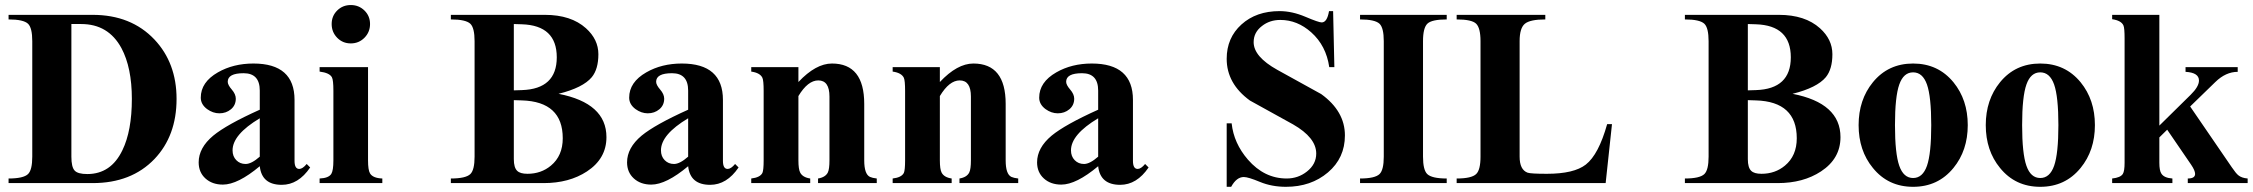

<svg xmlns="http://www.w3.org/2000/svg" viewBox="-20 -720 8858 755"><path d="M674.3 -331.1Q674.3 -186 587.4 -94.7Q496.6 0 344.2 0H13.7V-18.1Q72.3 -18.1 90.3 -35.6Q106.9 -51.8 106.9 -104V-558.1Q106.9 -610.4 90.3 -626.5Q72.3 -643.6 13.7 -643.6V-661.6H344.2Q495.6 -661.6 587.4 -564.5Q674.3 -472.2 674.3 -331.1ZM498.5 -331.1Q498.5 -454.1 457.5 -530.8Q406.2 -625.5 299.3 -625.5H260.7V-104Q260.7 -63.5 273.2 -49.6Q285.6 -35.6 323.2 -35.6Q416.5 -35.6 461.4 -129.4Q498.5 -205.6 498.5 -331.1Z M1199.7 -61.5Q1153.3 6.8 1087.9 6.8Q1009.3 6.8 1001.5 -66.4Q915 5.9 856.4 5.9Q814.5 5.9 787.8 -18.3Q761.2 -42.5 761.2 -81.5Q761.2 -138.7 818.4 -186.5Q871.1 -230 1001.5 -288.6V-363.8Q1001.5 -432.1 938 -432.1Q875.5 -432.1 875.5 -398.4Q875.5 -386.2 891.4 -367.9Q907.2 -349.6 907.2 -332Q907.2 -306.2 888.2 -290.3Q869.1 -274.4 842.8 -274.4Q817.4 -274.4 794.4 -291Q769.5 -309.6 769.5 -335.9Q769.5 -397 836.9 -435.5Q897.5 -470.2 976.6 -470.2Q1138.2 -470.2 1138.2 -327.1V-87.4Q1138.2 -55.7 1156.7 -55.7Q1169.9 -55.7 1186 -75.2ZM1001.5 -104V-254.9Q894.5 -190.9 894.5 -128.9Q894.5 -105 909.2 -90.1Q923.8 -75.2 945.8 -75.2Q968.8 -75.2 1001.5 -104Z M1435.1 -625.5Q1435.1 -593.8 1413.1 -571.5Q1391.1 -549.3 1359.4 -549.3Q1327.6 -549.3 1305.9 -571.5Q1284.2 -593.8 1284.2 -625.5Q1284.2 -657.2 1305.9 -678.7Q1327.6 -700.2 1359.4 -700.2Q1391.1 -700.2 1413.1 -678.7Q1435.1 -657.2 1435.1 -625.5ZM1483.4 0H1236.8V-18.1Q1272 -19.5 1282.7 -36.1Q1291 -49.3 1291 -89.4V-362.8Q1291 -405.3 1285.2 -416Q1275.9 -433.6 1236.8 -438.5V-456.1H1427.2V-89.4Q1427.2 -51.3 1435.1 -38.1Q1446.3 -19.5 1483.4 -18.1Z M2364.7 -180.7Q2364.7 -96.2 2288.1 -45.9Q2218.3 0 2117.7 0H1752.9V-18.1Q1811.5 -18.1 1829.6 -35.6Q1846.2 -51.8 1846.2 -104V-558.1Q1846.2 -610.4 1829.6 -626.5Q1811.5 -643.6 1752.9 -643.6V-661.6H2122.6Q2225.6 -661.6 2284.2 -608.9Q2333 -564.9 2333 -506.8Q2333 -448.2 2307.1 -416.5Q2272.5 -375 2176.3 -351.1Q2364.7 -314.5 2364.7 -180.7ZM2169.4 -494.6Q2169.4 -620.1 2032.2 -624.5L2000.5 -625.5V-364.7L2032.2 -365.7Q2169.4 -370.1 2169.4 -494.6ZM2192.9 -176.3Q2192.9 -320.3 2032.2 -325.2L2000.5 -326.2V-94.2Q2000.5 -61 2013.7 -48.3Q2025.4 -36.6 2054.2 -36.6Q2107.9 -36.6 2146.5 -68.8Q2192.9 -107.4 2192.9 -176.3Z M2884.3 -61.5Q2837.9 6.8 2772.5 6.8Q2693.8 6.8 2686 -66.4Q2599.6 5.9 2541 5.9Q2499 5.9 2472.4 -18.3Q2445.8 -42.5 2445.8 -81.5Q2445.8 -138.7 2502.9 -186.5Q2555.7 -230 2686 -288.6V-363.8Q2686 -432.1 2622.6 -432.1Q2560.1 -432.1 2560.1 -398.4Q2560.1 -386.2 2575.9 -367.9Q2591.8 -349.6 2591.8 -332Q2591.8 -306.2 2572.8 -290.3Q2553.7 -274.4 2527.3 -274.4Q2502 -274.4 2479 -291Q2454.1 -309.6 2454.1 -335.9Q2454.1 -397 2521.5 -435.5Q2582 -470.2 2661.1 -470.2Q2822.8 -470.2 2822.8 -327.1V-87.4Q2822.8 -55.7 2841.3 -55.7Q2854.5 -55.7 2870.6 -75.2ZM2686 -104V-254.9Q2579.1 -190.9 2579.1 -128.9Q2579.1 -105 2593.8 -90.1Q2608.4 -75.2 2630.4 -75.2Q2653.3 -75.2 2686 -104Z M3427.7 0H3196.8V-18.1Q3226.1 -22.9 3235.4 -42Q3241.7 -55.2 3241.7 -89.4V-340.3Q3241.7 -403.8 3197.8 -403.8Q3156.7 -403.8 3119.6 -342.3V-89.4Q3119.6 -54.7 3126.5 -41.5Q3136.2 -22.5 3166 -18.1V0H2934.1V-18.1Q2968.8 -22 2978 -40Q2982.9 -50.8 2982.9 -89.4V-362.8Q2982.9 -403.3 2978 -414.1Q2968.8 -433.6 2934.1 -438.5V-456.1H3119.6V-397.5Q3188 -470.2 3251.5 -470.2Q3378.4 -470.2 3378.4 -311.5V-89.4Q3378.4 -35.2 3400.9 -24.4Q3410.6 -20 3427.7 -18.1Z M3983.9 0H3752.9V-18.1Q3782.2 -22.9 3791.5 -42Q3797.9 -55.2 3797.9 -89.4V-340.3Q3797.9 -403.8 3753.9 -403.8Q3712.9 -403.8 3675.8 -342.3V-89.4Q3675.8 -54.7 3682.6 -41.5Q3692.4 -22.5 3722.2 -18.1V0H3490.2V-18.1Q3524.9 -22 3534.2 -40Q3539.1 -50.8 3539.1 -89.4V-362.8Q3539.1 -403.3 3534.2 -414.1Q3524.9 -433.6 3490.2 -438.5V-456.1H3675.8V-397.5Q3744.1 -470.2 3807.6 -470.2Q3934.6 -470.2 3934.6 -311.5V-89.4Q3934.6 -35.2 3957 -24.4Q3966.8 -20 3983.9 -18.1Z M4496.6 -61.5Q4450.2 6.8 4384.8 6.8Q4306.2 6.8 4298.3 -66.4Q4211.9 5.9 4153.3 5.9Q4111.3 5.9 4084.7 -18.3Q4058.1 -42.5 4058.1 -81.5Q4058.1 -138.7 4115.2 -186.5Q4168 -230 4298.3 -288.6V-363.8Q4298.3 -432.1 4234.9 -432.1Q4172.4 -432.1 4172.4 -398.4Q4172.4 -386.2 4188.2 -367.9Q4204.1 -349.6 4204.1 -332Q4204.1 -306.2 4185.1 -290.3Q4166 -274.4 4139.6 -274.4Q4114.3 -274.4 4091.3 -291Q4066.4 -309.6 4066.4 -335.9Q4066.4 -397 4133.8 -435.5Q4194.3 -470.2 4273.4 -470.2Q4435.1 -470.2 4435.1 -327.1V-87.4Q4435.1 -55.7 4453.6 -55.7Q4466.8 -55.7 4482.9 -75.2ZM4298.3 -104V-254.9Q4191.4 -190.9 4191.4 -128.9Q4191.4 -105 4206.1 -90.1Q4220.7 -75.2 4242.7 -75.2Q4265.6 -75.2 4298.3 -104Z M5268.6 -187.5Q5268.6 -98.6 5201.9 -42Q5135.3 14.6 5036.6 14.6Q4981 14.6 4934.6 -4.6Q4888.2 -23.9 4871.1 -23.9Q4842.3 -23.9 4821.3 14.6H4803.7V-234.9H4823.2Q4831.5 -156.7 4887.2 -92.3Q4951.7 -18.1 5039.6 -18.1Q5084.5 -18.1 5119.1 -45.4Q5155.8 -74.2 5155.8 -116.2Q5155.8 -178.7 5064.5 -231Q4980 -277.8 4895 -324.7Q4803.7 -391.1 4803.7 -488.8Q4803.7 -571.3 4861.8 -623.8Q4919.9 -676.3 5011.7 -676.3Q5060.5 -676.3 5113 -654.1Q5165.5 -631.8 5177.2 -631.8Q5198.7 -631.8 5206.1 -676.3H5222.2L5227.1 -456.1H5207Q5194.8 -540.5 5136.2 -592.8Q5081.5 -641.6 5014.6 -641.6Q4972.7 -641.6 4942.4 -617.7Q4909.7 -592.8 4909.7 -554.2Q4909.7 -497.1 5002.9 -445.3Q5088.9 -397.9 5175.3 -350.1Q5268.6 -282.7 5268.6 -187.5Z M5668.9 0H5328.1V-18.1Q5386.7 -18.1 5404.8 -35.6Q5421.4 -51.8 5421.4 -104V-558.1Q5421.4 -610.4 5404.8 -626.5Q5386.7 -643.6 5328.1 -643.6V-661.6H5668.9V-643.6Q5610.4 -643.6 5593 -627Q5575.7 -610.4 5575.7 -558.1V-104Q5575.7 -51.8 5592.3 -35.6Q5610.4 -18.1 5668.9 -18.1Z M6318.8 -231.9 6293.9 0H5708V-18.1Q5766.6 -18.1 5784.7 -35.6Q5801.8 -51.8 5801.8 -104V-558.1Q5801.8 -610.4 5784.4 -627Q5767.1 -643.6 5708 -643.6V-661.6H6056.6V-643.6Q5996.6 -643.6 5976.1 -626.5Q5955.6 -609.4 5955.6 -558.1V-104Q5955.6 -52.7 5986.8 -41Q5999.5 -36.6 6063 -36.6Q6169.4 -36.6 6215.8 -72.8Q6266.1 -111.8 6299.8 -231.9Z M7217.3 -180.7Q7217.3 -96.2 7140.6 -45.9Q7070.8 0 6970.2 0H6605.5V-18.1Q6664.1 -18.1 6682.1 -35.6Q6698.7 -51.8 6698.7 -104V-558.1Q6698.7 -610.4 6682.1 -626.5Q6664.1 -643.6 6605.5 -643.6V-661.6H6975.1Q7078.1 -661.6 7136.7 -608.9Q7185.5 -564.9 7185.5 -506.8Q7185.5 -448.2 7159.7 -416.5Q7125 -375 7028.8 -351.1Q7217.3 -314.5 7217.3 -180.7ZM7022 -494.6Q7022 -620.1 6884.8 -624.5L6853 -625.5V-364.7L6884.8 -365.7Q7022 -370.1 7022 -494.6ZM7045.4 -176.3Q7045.4 -320.3 6884.8 -325.2L6853 -326.2V-94.2Q6853 -61 6866.2 -48.3Q6877.9 -36.6 6906.7 -36.6Q6960.4 -36.6 6999 -68.8Q7045.4 -107.4 7045.4 -176.3Z M7717.8 -228Q7717.8 -128.4 7661.6 -59.6Q7601.1 14.6 7502.9 14.6Q7404.8 14.6 7344.7 -59.6Q7288.6 -127.9 7288.6 -228Q7288.6 -327.6 7344.7 -396.5Q7404.8 -470.2 7502.9 -470.2Q7601.1 -470.2 7661.6 -396.5Q7717.8 -327.6 7717.8 -228ZM7574.2 -228Q7574.2 -339.8 7557.4 -387.7Q7540.5 -435.5 7502.9 -435.5Q7465.3 -435.5 7448.5 -387.7Q7431.6 -339.8 7431.6 -228Q7431.6 -116.2 7448.5 -68.1Q7465.3 -20 7502.9 -20Q7540.5 -20 7557.4 -68.1Q7574.2 -116.2 7574.2 -228Z M8217.8 -228Q8217.8 -128.4 8161.6 -59.6Q8101.1 14.6 8002.9 14.6Q7904.8 14.6 7844.7 -59.6Q7788.6 -127.9 7788.6 -228Q7788.6 -327.6 7844.7 -396.5Q7904.8 -470.2 8002.9 -470.2Q8101.1 -470.2 8161.6 -396.5Q8217.8 -327.6 8217.8 -228ZM8074.2 -228Q8074.2 -339.8 8057.4 -387.7Q8040.5 -435.5 8002.9 -435.5Q7965.3 -435.5 7948.5 -387.7Q7931.6 -339.8 7931.6 -228Q7931.6 -116.2 7948.5 -68.1Q7965.3 -20 8002.9 -20Q8040.5 -20 8057.4 -68.1Q8074.2 -116.2 8074.2 -228Z M8818.4 0H8583V-18.1Q8611.8 -18.1 8611.8 -36.1Q8611.8 -49.3 8596.2 -72.3L8502 -210L8471.2 -179.7V-80.1Q8471.2 -49.3 8479 -37.6Q8489.3 -20.5 8522.5 -18.1V0H8285.6V-18.1Q8318.4 -21.5 8327.6 -36.1Q8334.5 -46.9 8334.5 -80.1V-568.4Q8334.5 -609.9 8330.1 -619.6Q8321.8 -639.2 8285.6 -644.5V-661.6H8471.2V-226.1L8594.2 -347.2Q8627 -379.4 8627 -403.3Q8627 -434.6 8574.2 -437.5V-456.1H8779.3V-437.5Q8732.4 -437.5 8691.4 -397.5L8592.3 -301.3L8755.9 -62.5Q8772.5 -38.1 8781.7 -30.8Q8794.9 -20 8818.4 -18.1Z"/></svg>

Font: Dai Banna SIL Book
Style: Bold
Weight: 700
Designer: Victor Gaultney
Foundry: SIL International
Version: Version 2.000